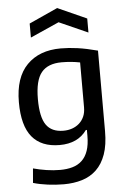

<svg xmlns="http://www.w3.org/2000/svg" viewBox="-64 -825 708 1090"><g transform="rotate(-5 290.0 -280.0)"><path d="M141 -706 304 -780 469 -706V-626L305 -699L141 -626ZM255 220Q210 220 164 214Q118 208 81 197L88 115Q125 125 164 131Q203 137 241 137Q280 137 311.5 128Q343 119 365.5 98Q388 77 400 42.5Q412 8 412 -42V-76H406Q355 -4 251 -4Q147 -4 94 -68Q41 -132 41 -266Q41 -407 111.5 -478.5Q182 -550 304 -550Q350 -550 400 -543Q450 -536 514 -519V-60Q514 18 495 71.5Q476 125 441.5 158Q407 191 359.5 205.5Q312 220 255 220ZM279 -83Q306 -83 329 -91Q352 -99 369.5 -114.5Q387 -130 397 -152.5Q407 -175 407 -205V-461Q382 -466 356.5 -468.5Q331 -471 302 -471Q224 -471 187 -426Q150 -381 150 -274Q150 -172 181 -127.5Q212 -83 279 -83Z"/></g></svg>

Font: Encode Sans Narrow
Style: Medium
Weight: 500
Designer: Pablo Impallari, Andres Torresi
Foundry: Pablo Impallari, Andres Torresi
Version: Version 1.000; ttfautohint (v1.00) -l 8 -r 50 -G 200 -x 14 -